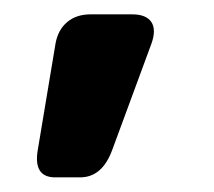

<svg xmlns="http://www.w3.org/2000/svg" viewBox="-20 -144 295 265"><path d="M105 -124.2H162.3Q181.8 -124.2 188.9 -113.6Q195.9 -102.9 189 -83.7L134.8 63.2Q120.9 100.8 90.6 100.8H56.2Q25.8 100.8 32.1 63.2L56.6 -83.7Q60 -102.9 72.8 -113.6Q85.5 -124.2 105 -124.2Z"/></svg>

Font: Gyrochrome
Style: Regular
Weight: 400
Designer: David Moles
Foundry: David Moles
Version: Version 1.005;Glyphs 3.2.3 (3260)